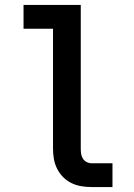

<svg xmlns="http://www.w3.org/2000/svg" viewBox="-20 -755 540 775"><path d="M349 0Q328 0 307.5 -3.5Q287 -7 268.5 -16Q250 -25 235 -40Q220 -55 210.5 -74Q201 -93 197.5 -113.5Q194 -134 194 -155V-639H75V-735H306V-155Q306 -144 307.5 -134Q309 -124 314.5 -115Q320 -106 329.5 -101Q339 -96 349 -96H434V0Z"/></svg>

Font: Iosevka Gothic
Style: Bold
Weight: 700
Monospace: yes
Designer: Belleve Invis
Foundry: Belleve Invis
Version: Version 15.5.1; ttfautohint (v1.8.4)